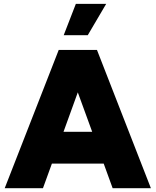

<svg xmlns="http://www.w3.org/2000/svg" viewBox="-20 -997 824 1017"><path d="M207.5 0H4.9L291 -732.4H493.7L779.3 0H576.7L529.3 -130.4H254.9ZM316.4 -298.8H468.3L392.1 -507.8ZM444.8 -810.5H317.4L381.8 -976.6H542.5Z"/></svg>

Font: Kumbh Sans Black
Style: Regular
Weight: 900
Version: Version 1.005